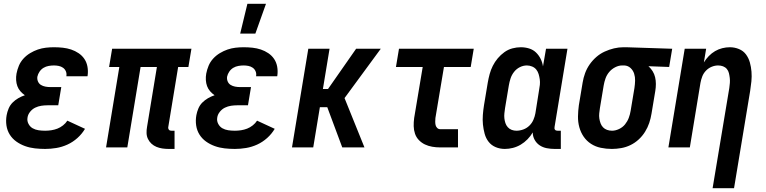

<svg xmlns="http://www.w3.org/2000/svg" viewBox="-20 -777 4040 1012"><path d="M218 8Q191 8 164 5Q137 2 112 -7Q87 -16 66 -31Q45 -46 31.5 -67.5Q18 -89 14 -115.5Q10 -142 15 -170Q18 -187 25.5 -205Q33 -223 46.5 -236.5Q60 -250 76.5 -259.5Q93 -269 111 -275Q98 -284 87.5 -296Q77 -308 71.5 -323Q66 -338 65 -355Q64 -372 67 -389Q71 -410 79.5 -430.5Q88 -451 103.5 -468Q119 -485 139 -497Q159 -509 179.5 -516Q200 -523 221.5 -525.5Q243 -528 264 -528Q288 -528 311 -525.5Q334 -523 355 -516Q376 -509 394.5 -496.5Q413 -484 425 -466Q437 -448 441 -425.5Q445 -403 442 -380L441 -375H330V-377Q332 -390 327 -401.5Q322 -413 312 -420Q302 -427 289.5 -429.5Q277 -432 264 -432Q251 -432 236.5 -429.5Q222 -427 209.5 -419.5Q197 -412 188.5 -399.5Q180 -387 177 -373Q175 -360 180 -348Q185 -336 195.5 -329.5Q206 -323 219 -320.5Q232 -318 246 -318H303L287 -222H230Q214 -222 197.5 -219.5Q181 -217 165.5 -209.5Q150 -202 138.5 -187.5Q127 -173 125 -157Q122 -140 130 -124.5Q138 -109 152 -101Q166 -93 183 -90.5Q200 -88 218 -88Q234 -88 250.5 -90.5Q267 -93 282.5 -99Q298 -105 312 -116Q326 -127 335 -141L428 -98Q412 -71 388 -49.5Q364 -28 335.5 -15Q307 -2 277 3Q247 8 218 8Z M868 8Q851 8 835 5.5Q819 3 804.5 -3Q790 -9 778.5 -19.5Q767 -30 760 -44.5Q753 -59 752.5 -75.5Q752 -92 755 -108L807 -424H721L651 0H539L609 -424H555L571 -520H989L973 -424H919L867 -108Q866 -104 867 -100Q868 -96 870.5 -93Q873 -90 876.5 -89Q880 -88 884 -88H900V8Z M1246 -600 1284 -757H1382L1326 -600ZM1218 8Q1191 8 1164 5Q1137 2 1112 -7Q1087 -16 1066 -31Q1045 -46 1031.5 -67.5Q1018 -89 1014 -115.5Q1010 -142 1015 -170Q1018 -187 1025.5 -205Q1033 -223 1046.5 -236.5Q1060 -250 1076.5 -259.5Q1093 -269 1111 -275Q1098 -284 1087.5 -296Q1077 -308 1071.5 -323Q1066 -338 1065 -355Q1064 -372 1067 -389Q1071 -410 1079.5 -430.5Q1088 -451 1103.5 -468Q1119 -485 1139 -497Q1159 -509 1179.5 -516Q1200 -523 1221.5 -525.5Q1243 -528 1264 -528Q1288 -528 1311 -525.5Q1334 -523 1355 -516Q1376 -509 1394.5 -496.5Q1413 -484 1425 -466Q1437 -448 1441 -425.5Q1445 -403 1442 -380L1441 -375H1330V-377Q1332 -390 1327 -401.5Q1322 -413 1312 -420Q1302 -427 1289.5 -429.5Q1277 -432 1264 -432Q1251 -432 1236.5 -429.5Q1222 -427 1209.5 -419.5Q1197 -412 1188.5 -399.5Q1180 -387 1177 -373Q1175 -360 1180 -348Q1185 -336 1195.5 -329.5Q1206 -323 1219 -320.5Q1232 -318 1246 -318H1303L1287 -222H1230Q1214 -222 1197.5 -219.5Q1181 -217 1165.5 -209.5Q1150 -202 1138.5 -187.5Q1127 -173 1125 -157Q1122 -140 1130 -124.5Q1138 -109 1152 -101Q1166 -93 1183 -90.5Q1200 -88 1218 -88Q1234 -88 1250.5 -90.5Q1267 -93 1282.5 -99Q1298 -105 1312 -116Q1326 -127 1335 -141L1428 -98Q1412 -71 1388 -49.5Q1364 -28 1335.5 -15Q1307 -2 1277 3Q1247 8 1218 8Z M1519 0 1605 -520H1717L1682 -308H1709L1857 -520H1987L1796 -260L1901 0H1784L1705 -212H1666L1631 0Z M2300 0Q2279 0 2258.5 -3.5Q2238 -7 2220 -15.5Q2202 -24 2188 -38.5Q2174 -53 2167.5 -72Q2161 -91 2160.5 -112Q2160 -133 2163 -155L2208 -424H2067L2083 -520H2477L2461 -424H2320L2275 -155Q2274 -145 2274 -135.5Q2274 -126 2276 -117.5Q2278 -109 2284.5 -102.5Q2291 -96 2301 -96H2394V0Z M2641 8Q2615 8 2592.5 -1.5Q2570 -11 2555.5 -29.5Q2541 -48 2534.5 -72Q2528 -96 2525.5 -120.5Q2523 -145 2525 -171Q2527 -197 2531 -222L2551 -342Q2555 -365 2561 -387Q2567 -409 2577.5 -430Q2588 -451 2603.5 -469.5Q2619 -488 2638.5 -502Q2658 -516 2680.5 -522Q2703 -528 2725 -528Q2748 -528 2769 -521.5Q2790 -515 2805 -500.5Q2820 -486 2829.5 -467Q2839 -448 2842 -427L2858 -520H2971L2903 -108Q2902 -104 2902.5 -100Q2903 -96 2905.5 -93Q2908 -90 2911.5 -89Q2915 -88 2919 -88H2936V8H2903Q2882 8 2861.5 4Q2841 0 2824.5 -11Q2808 -22 2798 -40Q2788 -58 2788 -79Q2777 -60 2760.5 -43Q2744 -26 2724.5 -14.5Q2705 -3 2683.5 2.5Q2662 8 2641 8ZM2702 -88Q2720 -88 2738 -94.5Q2756 -101 2770 -114.5Q2784 -128 2791.5 -145.5Q2799 -163 2802 -180L2821 -300Q2824 -315 2825.5 -330Q2827 -345 2825 -359Q2823 -373 2819 -386.5Q2815 -400 2806.5 -410.5Q2798 -421 2784.5 -426.5Q2771 -432 2757 -432Q2738 -432 2720 -423Q2702 -414 2689.5 -398Q2677 -382 2671 -363.5Q2665 -345 2662 -327L2642 -207Q2640 -193 2638.5 -179.5Q2637 -166 2638.5 -153Q2640 -140 2644 -128Q2648 -116 2656.5 -106.5Q2665 -97 2677 -92.5Q2689 -88 2702 -88Z M3205 8Q3175 8 3146.5 2Q3118 -4 3095 -19Q3072 -34 3056.5 -56.5Q3041 -79 3033.5 -106.5Q3026 -134 3026.5 -163.5Q3027 -193 3031 -222L3051 -342Q3055 -367 3064 -391.5Q3073 -416 3088 -437.5Q3103 -459 3123 -476.5Q3143 -494 3167 -505Q3191 -516 3216 -522Q3241 -528 3266 -528H3281L3523 -520L3507 -424L3398 -428Q3411 -416 3420 -401.5Q3429 -387 3433 -370Q3437 -353 3437 -334.5Q3437 -316 3434 -298L3414 -178Q3410 -153 3402 -129Q3394 -105 3380 -82.5Q3366 -60 3346.5 -42Q3327 -24 3303.5 -12.5Q3280 -1 3254.5 3.5Q3229 8 3205 8ZM3206 -88Q3224 -88 3243 -97Q3262 -106 3274.5 -121.5Q3287 -137 3294 -155.5Q3301 -174 3304 -193L3324 -313Q3327 -333 3327.5 -352Q3328 -371 3322.5 -388.5Q3317 -406 3303.5 -418.5Q3290 -431 3271 -432H3259Q3241 -432 3222.5 -422.5Q3204 -413 3191 -397.5Q3178 -382 3171.5 -363.5Q3165 -345 3162 -327L3142 -207Q3140 -193 3138.5 -179.5Q3137 -166 3139 -152.5Q3141 -139 3145.5 -127Q3150 -115 3158.5 -106Q3167 -97 3179.5 -92.5Q3192 -88 3206 -88Z M3736 215 3824 -313Q3826 -327 3827 -340Q3828 -353 3826.5 -366Q3825 -379 3822 -391.5Q3819 -404 3811 -413.5Q3803 -423 3791 -427.5Q3779 -432 3765 -432Q3748 -432 3731 -425Q3714 -418 3701 -404.5Q3688 -391 3681.5 -374Q3675 -357 3672 -340L3616 0H3503L3589 -520H3702L3690 -448Q3701 -466 3716 -481.5Q3731 -497 3749 -507.5Q3767 -518 3787 -523Q3807 -528 3827 -528Q3852 -528 3875 -518.5Q3898 -509 3912 -490Q3926 -471 3932.5 -447.5Q3939 -424 3941 -399Q3943 -374 3940.5 -348.5Q3938 -323 3934 -298L3849 215Z"/></svg>

Font: Iosevka SS18
Style: Bold Italic
Weight: 700
Italic angle: -9°
Monospace: yes
Designer: Belleve Invis
Foundry: Belleve Invis
Version: Version 25.1.1; ttfautohint (v1.8.4)